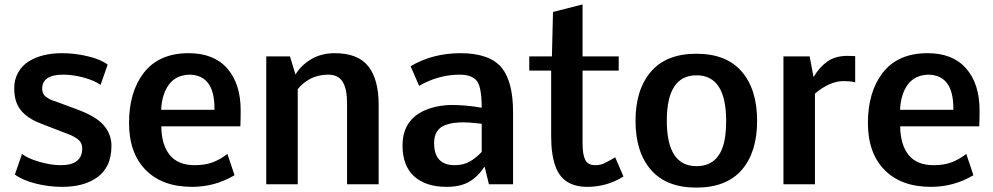

<svg xmlns="http://www.w3.org/2000/svg" viewBox="-20 -834 4494 869"><path d="M254.9 -86.4Q352.1 -86.4 352.1 -162.1Q352.5 -189.5 329.1 -206.1Q308.6 -220.7 282.2 -229.5L168.5 -273.4Q76.2 -307.6 53.7 -372.1Q44.4 -398.4 44.4 -436Q44.4 -473.6 61.8 -505.1Q79.1 -536.6 109.4 -555.7Q169.4 -593.3 260.7 -593.3Q318.8 -593.3 377.4 -579.3Q436 -565.4 467.3 -541.5L435.1 -449.7Q408.7 -469.2 359.6 -482.7Q310.5 -496.1 266.1 -496.1Q170.9 -496.1 170.9 -432.6Q170.9 -408.2 188.5 -395.5Q209.5 -380.4 230 -375.5L323.7 -340.8Q416 -307.6 450.7 -265.6Q484.4 -225.6 484.4 -174.3Q484.4 -123 467.3 -87.9Q450.2 -52.7 419.9 -31.2Q359.9 11.7 261.7 11.7Q199.7 11.7 140.6 -3.4Q81.5 -18.6 47.4 -43.9L79.6 -137.2Q106 -116.7 158.2 -101.6Q210.4 -86.4 254.9 -86.4Z M860.8 -86.4Q907.7 -86.4 941.9 -99.1Q976.1 -111.8 1009.3 -137.2L1041.5 -41Q953.1 11.7 849.6 11.7Q714.4 11.7 639.2 -64.9Q564 -141.6 564 -277.3Q564 -417.5 630.4 -503.9Q699.2 -593.3 834 -593.3Q948.2 -593.3 1008.8 -523.9Q1069.3 -454.6 1069.3 -334.5Q1069.3 -297.4 1067.9 -262.2H710Q710.9 -178.7 748.3 -132.6Q785.6 -86.4 860.8 -86.4ZM950.7 -343.8Q950.7 -494.1 837.4 -496.1Q775.4 -494.1 743.9 -450.4Q712.4 -406.7 709.5 -336.9H950.7Z M1327.6 -430.2V0H1185.1V-578.6H1292.5L1317.4 -496.6Q1343.3 -539.6 1389.2 -566.4Q1435.1 -593.3 1494.6 -593.3Q1600.1 -593.3 1647 -533.9Q1693.8 -474.6 1693.8 -359.9V0H1550.8V-367.2Q1550.8 -431.6 1530.8 -463.9Q1510.7 -496.1 1465.1 -496.1Q1419.4 -496.1 1383.3 -476.6Q1347.2 -457 1327.6 -430.2Z M2160.2 -346.2Q2160.2 -443.8 2136.2 -470.2Q2112.8 -496.1 2061.5 -496.1Q1963.9 -496.1 1877 -445.3L1838.4 -534.2Q1938 -593.3 2064.9 -593.3Q2197.8 -592.8 2251.5 -526.4Q2302.2 -462.9 2302.2 -325.2V0H2192.9L2173.3 -80.1Q2143.1 -34.2 2103.3 -11.2Q2063.5 11.7 2001.5 11.7Q1906.7 11.7 1854.2 -36.1Q1801.8 -84 1801.8 -175.8Q1802.2 -306.6 1933.1 -345.7Q1971.2 -357.4 2018.1 -358.9Q2094.2 -358.9 2160.2 -346.2ZM2160.2 -273.9 2126.5 -277.3 2105 -279.3Q2090.3 -280.3 2075 -280.3Q2059.6 -280.3 2040 -278.3Q2020.5 -276.4 2001.7 -270.3Q1982.9 -264.2 1971.2 -253.9Q1944.8 -231.4 1944.8 -186.5Q1944.8 -86.4 2038.1 -86.4Q2076.7 -86.4 2105.2 -102.3Q2133.8 -118.2 2160.2 -146.5Z M2801.8 -35.2Q2727.5 11.7 2637.7 11.7Q2526.9 11.7 2493.7 -82Q2474.1 -135.7 2474.6 -222.2V-514.6H2375.5V-578.6H2478L2482.9 -779.8L2616.7 -814V-578.6H2780.3V-514.6H2616.7V-184.1Q2616.7 -136.2 2628.4 -111.3Q2640.1 -86.4 2674.3 -86.4Q2699.2 -86.4 2718 -96.4Q2736.8 -106.4 2740.7 -108.4Q2757.3 -117.2 2764.2 -122.6Z M3132.3 -82Q3246.1 -82 3263.2 -223.6Q3266.6 -252 3266.6 -287.1Q3266.6 -493.2 3132.3 -493.2Q2998 -493.2 2998 -287.6Q2998 -82 3132.3 -82ZM3131.8 -590.8Q3267.6 -590.8 3337.2 -510Q3406.7 -429.2 3406.7 -287.1Q3406.7 -145 3337.2 -64.9Q3267.6 15.1 3131.8 15.1Q2996.1 15.1 2926.3 -65.2Q2856.4 -145.5 2856.4 -287.1Q2856.4 -428.7 2926.3 -509.8Q2996.1 -590.8 3131.8 -590.8Z M3796.4 -466.8Q3735.4 -466.8 3668.5 -410.2V0H3525.9V-578.6H3644.5L3662.1 -485.4Q3689.5 -530.8 3725.1 -555.9Q3760.7 -581.1 3815.9 -581.1Q3827.1 -581.1 3850.6 -580.1V-460.9Q3836.9 -466.8 3796.4 -466.8Z M4205.1 -86.4Q4252 -86.4 4286.1 -99.1Q4320.3 -111.8 4353.5 -137.2L4385.7 -41Q4297.4 11.7 4193.8 11.7Q4058.6 11.7 3983.4 -64.9Q3908.2 -141.6 3908.2 -277.3Q3908.2 -417.5 3974.6 -503.9Q4043.5 -593.3 4178.2 -593.3Q4292.5 -593.3 4353 -523.9Q4413.6 -454.6 4413.6 -334.5Q4413.6 -297.4 4412.1 -262.2H4054.2Q4055.2 -178.7 4092.5 -132.6Q4129.9 -86.4 4205.1 -86.4ZM4294.9 -343.8Q4294.9 -494.1 4181.6 -496.1Q4119.6 -494.1 4088.1 -450.4Q4056.6 -406.7 4053.7 -336.9H4294.9Z"/></svg>

Font: Dhyana
Style: Bold
Weight: 700
Foundry: Vernon Adams
Version: Version 1.002; ttfautohint (v0.8.51-6076)